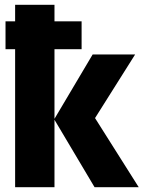

<svg xmlns="http://www.w3.org/2000/svg" viewBox="-20 -780 603 800"><path d="M43 0V-575H3V-691H43V-760H207V-691H320V-575H207V-285L366 -553H543L376 -288L558 0H374L207 -281V0Z"/></svg>

Font: Noto Sans Mono SemiCondensed Black
Style: Regular
Weight: 900
Width: 4
Designer: Monotype Design Team
Foundry: Monotype Imaging Inc.
Version: Version 2.014; ttfautohint (v1.8.4.7-5d5b)